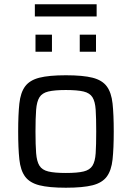

<svg xmlns="http://www.w3.org/2000/svg" viewBox="-20 -870 617 898"><path d="M288 8Q209 8 164 -3.5Q119 -15 97.5 -44Q76 -73 70.5 -124.5Q65 -176 65 -255Q65 -334 70.5 -385.5Q76 -437 97.5 -466Q119 -495 164 -506.5Q209 -518 288 -518Q368 -518 413 -506.5Q458 -495 479.5 -466Q501 -437 506.5 -385.5Q512 -334 512 -255Q512 -176 506.5 -124.5Q501 -73 479.5 -44Q458 -15 413 -3.5Q368 8 288 8ZM288 -61Q342 -61 371 -68Q400 -75 412.5 -95Q425 -115 427.5 -153.5Q430 -192 430 -255Q430 -318 427.5 -356.5Q425 -395 412.5 -415Q400 -435 371 -442Q342 -449 288 -449Q235 -449 206 -442Q177 -435 164.5 -415Q152 -395 149 -356.5Q146 -318 146 -255Q146 -192 149 -153.5Q152 -115 164.5 -95Q177 -75 206 -68Q235 -61 288 -61ZM146 -628V-708H223V-628ZM353 -628V-708H429V-628ZM143 -793V-850H432V-793Z"/></svg>

Font: Saira
Style: Regular
Weight: 400
Designer: Hector Gatti with collaboration of the Omnibus-Type team
Foundry: Omnibus-Type
Version: Version 1.100; ttfautohint (v1.8.3)